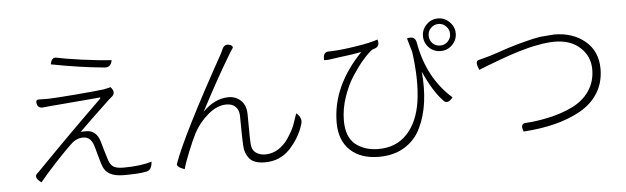

<svg xmlns="http://www.w3.org/2000/svg" viewBox="-52 -999 4074 1250"><g transform="rotate(-5 1985.0 -374.0)"><path d="M303 -728Q312 -776 344 -768Q387 -758 506 -741Q625 -725 700 -721Q692 -673 650 -677Q488 -692 303 -728ZM678 -546Q711 -508 680 -483L661 -467Q507 -322 459 -273Q485 -275 498 -274Q560 -273 583 -201Q587 -187 600 -141Q614 -95 620 -76Q630 -44 651 -30Q672 -17 716 -17Q827 -17 901 -40Q898 17 861 22Q817 32 715 32Q657 32 623 13Q589 -5 574 -53Q571 -63 557 -112Q544 -162 538 -179Q519 -235 472 -235Q428 -235 393 -202Q359 -171 284 -91Q210 -11 176 32Q125 -4 155 -30L164 -38Q384 -264 598 -472Q612 -486 601 -485L424 -470Q286 -458 268 -457L230 -453Q191 -449 188 -489Q186 -507 204 -507L265 -506Q313 -507 447 -518Q582 -529 635 -536L678 -546Z M1479 -751Q1499 -742 1491 -729Q1485 -720 1478 -710Q1472 -701 1467 -692Q1373 -536 1268 -334Q1347 -414 1437 -414Q1485 -414 1517 -383Q1549 -353 1551 -298Q1552 -269 1552 -200Q1552 -132 1554 -103Q1555 -62 1580 -42Q1605 -22 1644 -22Q1689 -22 1728 -46Q1767 -71 1794 -110Q1821 -150 1839 -190L1867 -271Q1909 -237 1892 -193Q1866 -110 1801 -40Q1736 29 1637 29Q1566 29 1536 -6Q1507 -42 1505 -91Q1503 -122 1502 -190Q1502 -258 1501 -290Q1499 -326 1478 -347Q1457 -368 1419 -368Q1358 -368 1298 -317Q1239 -267 1204 -201Q1181 -157 1151 -82Q1121 -8 1112 28Q1058 9 1065 -12Q1132 -198 1413 -702L1426 -730Q1442 -766 1479 -751Z M2628 -694Q2680 -709 2689 -662Q2730 -427 2890 -286Q2855 -242 2829 -270Q2765 -335 2705 -470Q2715 -365 2703 -273Q2691 -182 2655 -106Q2620 -30 2549 14Q2479 58 2380 58Q2262 58 2193 -6Q2124 -71 2124 -187Q2124 -425 2324 -632L2260 -621Q2223 -616 2184 -611Q2145 -606 2133 -604Q2125 -603 2106 -600H2078Q2074 -654 2114 -654H2126Q2194 -656 2295 -672Q2396 -688 2436 -704Q2451 -657 2408 -645L2396 -641Q2370 -622 2335 -582Q2300 -542 2262 -484Q2224 -426 2198 -349Q2172 -272 2172 -197Q2172 -89 2231 -41Q2291 7 2381 7Q2497 7 2568 -69Q2640 -145 2660 -280Q2680 -416 2654 -604Q2649 -621 2639 -655L2628 -694ZM2770 -699Q2770 -670 2790 -649Q2810 -629 2840 -629Q2869 -629 2889 -649Q2910 -670 2910 -699Q2910 -729 2889 -749Q2869 -770 2840 -770Q2811 -770 2790 -749Q2770 -729 2770 -699ZM2764 -774Q2795 -806 2840 -806Q2884 -806 2915 -774Q2947 -743 2947 -699Q2947 -656 2915 -624Q2884 -593 2840 -593Q2795 -593 2764 -624Q2733 -655 2733 -699Q2733 -743 2764 -774Z M3079 -449Q3054 -507 3079 -513Q3077 -512 3157 -534Q3161 -535 3218 -554Q3276 -574 3307 -583Q3338 -593 3393 -607Q3448 -622 3495 -629L3584 -636Q3706 -636 3786 -569Q3866 -502 3866 -387Q3866 -298 3823 -229Q3780 -161 3704 -119Q3628 -77 3535 -54Q3443 -31 3332 -24Q3310 -78 3352 -79Q3411 -81 3497 -99Q3583 -117 3656 -152Q3729 -187 3770 -247Q3812 -308 3812 -388Q3812 -474 3750 -531Q3688 -589 3583 -589Q3534 -589 3472 -577Q3411 -566 3346 -546Q3282 -526 3236 -509Q3191 -493 3137 -472L3079 -449Z"/></g></svg>

Font: Swei Half Moon CJK SC
Style: Light
Weight: 300
Version: Version 2.071